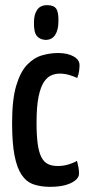

<svg xmlns="http://www.w3.org/2000/svg" viewBox="-20 -716 346 746"><path d="M176 10Q139 10 111 0.5Q83 -9 64.5 -36Q46 -63 36.5 -111.5Q27 -160 27 -239Q27 -329 43 -383Q59 -437 85.5 -464.5Q112 -492 143.5 -501Q175 -510 206 -510Q242 -510 265.5 -497Q289 -484 289 -463Q289 -454 287.5 -441Q286 -428 280 -413Q268 -419 249.5 -424.5Q231 -430 212 -430Q196 -430 180 -423.5Q164 -417 151 -398Q138 -379 130 -341Q122 -303 122 -239Q122 -190 126.5 -157Q131 -124 141 -105Q151 -86 166.5 -78.5Q182 -71 204 -71Q226 -71 246 -77Q266 -83 279 -91Q283 -76 285 -64.5Q287 -53 287 -42Q287 -20 256 -5Q225 10 176 10ZM157 -561Q135 -562 123 -576.5Q111 -591 112 -630Q112 -660 124.5 -678Q137 -696 163 -696Q189 -696 198.5 -682Q208 -668 207 -633Q207 -600 194.5 -580.5Q182 -561 157 -561Z"/></svg>

Font: Yanone Kaffeesatz ExtraLight Medium
Style: Regular
Weight: 500
Version: Version 2.003